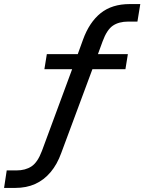

<svg xmlns="http://www.w3.org/2000/svg" viewBox="-54 -734 709 943"><path d="M-34 189 -21 103H27Q71 103 101 83Q131 63 152 7L308 -415L320 -394H164L176 -468H344L321 -449L354 -540Q385 -625 440.5 -669.5Q496 -714 583 -714H635L621 -628H576Q530 -628 500.5 -608Q471 -588 450 -531L420 -449L409 -468H574L562 -394H381L408 -416L247 17Q227 73 194.5 111.5Q162 150 119 169.5Q76 189 20 189Z"/></svg>

Font: Nunito Sans 7pt Medium
Style: Italic
Weight: 500
Italic angle: -9°
Designer: Vernon Adams
Foundry: Vernon Adams
Version: Version 3.101;gftools[0.9.27]